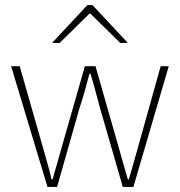

<svg xmlns="http://www.w3.org/2000/svg" viewBox="-20 -740 712 760"><path d="M168 0 24 -478H58L150 -156Q159 -123 168 -92.5Q177 -62 184 -30H188Q197 -62 206 -92.5Q215 -123 224 -156L316 -478H358L450 -156Q459 -123 468 -92.5Q477 -62 486 -30H490Q499 -62 508 -92.5Q517 -123 526 -156L616 -478H648L508 0H466L376 -312Q366 -347 357.5 -380.5Q349 -414 338 -448H334Q325 -414 315.5 -379.5Q306 -345 294 -310L206 0ZM186 -570 326 -720H346L486 -570H456L338 -686H334L216 -570Z"/></svg>

Font: Source Sans 3 VF
Style: Regular
Weight: 200
Designer: Paul D. Hunt
Foundry: Adobe
Version: Version 3.046;hotconv 1.0.118;makeotfexe 2.5.65603